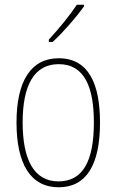

<svg xmlns="http://www.w3.org/2000/svg" viewBox="-20 -784 495 814"><path d="M336 -757V-764H306C273 -715 232 -665 187 -616V-606H203C246 -645 302 -709 336 -757ZM404 -264C404 -428 356 -537 229 -537C111 -537 50 -440 50 -265C50 -88 110 10 229 10C347 10 404 -87 404 -264ZM76 -265C76 -423 125 -512 229 -512C339 -512 378 -413 378 -265C378 -102 332 -15 228 -15C124 -15 76 -107 76 -265Z"/></svg>

Font: Noto Sans Thai Cond Thin
Style: Regular
Weight: 100
Width: 3
Designer: Monotype Design Team
Foundry: Monotype Imaging Inc.
Version: Version 2.002